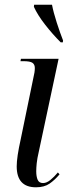

<svg xmlns="http://www.w3.org/2000/svg" viewBox="-20 -786 296 816"><path d="M133 10Q51 10 51 -79Q51 -118 68 -194L122 -456Q128 -479 128 -497Q128 -512 118 -519Q108 -526 79 -526H67L69 -536H229L145 -142Q138 -112 136 -92Q134 -72 134 -58Q134 -36 140 -22Q146 -8 163 -8Q178 -8 194 -21Q210 -34 226 -53L233 -45Q213 -21 190.5 -5.5Q168 10 133 10ZM238 -606Q203 -641 171.5 -681.5Q140 -722 124 -757L125 -766H201Q207 -734 221 -690.5Q235 -647 248 -614L247 -606Z"/></svg>

Font: Noto Serif Display ExtraCondensed
Style: Italic
Weight: 400
Width: 2
Italic angle: -12°
Designer: Monotype Design Team
Foundry: Monotype Imaging Inc.
Version: Version 2.009